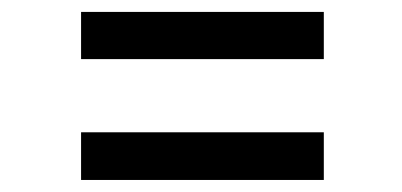

<svg xmlns="http://www.w3.org/2000/svg" viewBox="-20 -457 668 319"><path d="M114.7 -358.8H518V-437.2H114.7ZM114.7 -158H518V-237.2H114.7Z"/></svg>

Font: Unageo Variable
Style: Regular
Weight: 300
Designer: Richard Sepsi
Foundry: Richard Sepsi
Version: Version 2.200